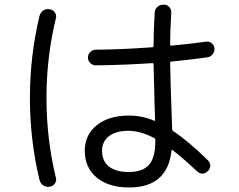

<svg xmlns="http://www.w3.org/2000/svg" viewBox="-20 -787 1040 837"><path d="M540 -216.8Q485.4 -216.8 455.1 -193.4Q424.8 -169.9 424.8 -129.9Q424.8 -85 455.1 -61Q485.4 -37.1 540 -37.1Q601.6 -37.1 629.4 -68.4Q657.2 -99.6 657.2 -172.9V-177.7Q657.2 -183.6 653.3 -184.6Q591.8 -216.8 540 -216.8ZM543 30.3Q454.1 30.3 401.9 -12.7Q349.6 -55.7 349.6 -129.9Q349.6 -199.2 401.9 -241.2Q454.1 -283.2 543 -283.2Q599.6 -283.2 652.3 -260.7Q656.2 -258.8 656.2 -262.7Q655.3 -287.1 653.8 -332Q652.3 -377 652.3 -397.5Q651.4 -435.5 649.4 -506.8Q649.4 -511.7 644.5 -511.7Q527.3 -503.9 397.5 -502Q383.8 -502 373.5 -512.2Q363.3 -522.5 363.3 -536.1Q363.3 -549.8 373.5 -560.1Q383.8 -570.3 398.4 -570.3Q513.7 -571.3 644.5 -581.1Q648.4 -581.1 649.4 -585.9Q649.4 -649.4 654.3 -732.4Q655.3 -747.1 666 -756.8Q676.8 -766.6 692.4 -766.6H695.3Q709 -766.6 718.3 -755.9Q727.5 -745.1 726.6 -731.4Q721.7 -653.3 721.7 -591.8Q721.7 -587.9 726.6 -587.9Q828.1 -597.7 878.9 -605.5Q892.6 -607.4 903.3 -598.1Q914.1 -588.9 915 -576.2Q916 -562.5 907.2 -550.8Q898.4 -539.1 883.8 -537.1Q807.6 -526.4 727.5 -518.6Q721.7 -518.6 721.7 -512.7Q722.7 -461.9 724.6 -393.6Q728.5 -283.2 730.5 -223.6Q730.5 -218.8 734.4 -215.8Q797.9 -174.8 886.7 -87.9Q896.5 -78.1 896.5 -64.5Q896.5 -50.8 885.7 -41Q861.3 -18.6 836.9 -42Q781.2 -94.7 732.4 -132.8Q728.5 -134.8 727.5 -129.9Q710 30.3 543 30.3ZM195.3 27.3Q180.7 29.3 168.5 21Q156.2 12.7 152.3 -2Q110.4 -175.8 110.4 -359.9Q110.4 -543.9 152.3 -717.8Q156.2 -732.4 168 -740.7Q179.7 -749 195.3 -747.1L198.2 -746.1Q211.9 -744.1 219.7 -731.9Q227.5 -719.7 223.6 -707Q182.6 -539.1 182.6 -359.9Q182.6 -180.7 223.6 -12.7Q227.5 0 219.7 12.2Q211.9 24.4 198.2 26.4Z"/></svg>

Font: Rounded-L Mgen+ 2m regular
Style: Regular
Weight: 400
Designer: [Source Han Sans]
Ryoko NISHIZUKA  (kana & ideographs); Paul D. Hunt (Latin, Greek & Cyrillic); Wenlong ZHANG  (bopomofo
Version: Version 1.059.20150602